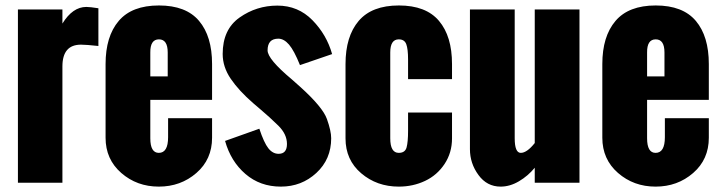

<svg xmlns="http://www.w3.org/2000/svg" viewBox="-20 -672 2656 706"><path d="M277.8 -507.8Q209.5 -507.8 209.5 -427.7V0H45.9V-637.2H209.5V-585.4Q247.1 -646.5 297.4 -646.5Q311.5 -646.5 341.8 -641.6V-502.9Q296.4 -507.8 277.8 -507.8Z M368.2 -165.5V-436.5Q368.2 -538.1 416.5 -595Q464.8 -651.9 564.5 -651.9Q664.1 -651.9 711.9 -595.2Q759.8 -538.6 759.8 -436.5V-304.7H532.7V-163.6Q532.7 -109.9 564 -109.9Q598.1 -109.9 598.1 -167.5V-237.3H759.8V-165.5Q759.8 -85.9 702.1 -35.9Q644.5 14.2 564 14.2Q483.4 14.2 425.8 -36.1Q368.2 -86.4 368.2 -165.5ZM532.7 -391.1H596.7V-479Q596.7 -527.3 564.5 -527.3Q532.2 -527.3 532.7 -479Z M1003.4 -529.8Q963.9 -529.8 963.9 -486.8Q963.9 -454.6 1052.7 -380.4L1083 -353.5Q1166.5 -278.3 1182.1 -234.4Q1197.8 -190.4 1197.8 -163.6Q1197.8 -86.4 1143.3 -36.1Q1088.9 14.2 1012.7 14.2Q936.5 14.2 882.6 -32.2Q828.6 -78.6 807.6 -153.8L933.6 -198.7Q950.7 -147 966.8 -126.7Q982.9 -106.4 1004.4 -106.4Q1035.2 -106.4 1035.2 -142.6Q1035.2 -178.7 1003.4 -210Q971.7 -241.2 937.5 -270L910.6 -293Q858.4 -338.4 828.6 -382.1Q798.8 -425.8 798.8 -473.6Q798.8 -564 861.1 -607.7Q923.3 -651.4 1000 -651.4Q1076.2 -651.4 1128.7 -597.9Q1181.2 -544.4 1201.2 -473.1L1083 -432.6Q1061.5 -486.3 1042.7 -508.1Q1023.9 -529.8 1003.4 -529.8Z M1250.5 -163.1V-436.5Q1250.5 -538.1 1298.8 -595Q1347.2 -651.9 1446.8 -651.9Q1546.4 -651.9 1594.2 -595.2Q1642.1 -538.6 1642.1 -436.5V-380.9H1480.5V-453.6Q1480.5 -491.7 1473.9 -509.5Q1467.3 -527.3 1446.3 -527.3Q1415 -527.3 1415 -479V-163.6Q1415 -109.9 1446.3 -109.9Q1469.7 -109.9 1475.1 -130.1Q1480.5 -150.4 1480.5 -190.4V-258.3H1642.1V-163.1Q1642.1 -110.4 1614.7 -69.1Q1587.4 -27.8 1543 -6.8Q1498.5 14.2 1446.3 14.2Q1365.7 14.2 1308.1 -34.9Q1250.5 -84 1250.5 -163.1Z M1708 -123.5V-637.2H1872.6V-163.6Q1872.6 -109.9 1895 -109.9Q1917.5 -109.9 1946.3 -146V-637.2H2110.8V0H1946.3V-55.2Q1921.4 -24.9 1888.2 -5.4Q1855 14.2 1820.8 14.2Q1770.5 14.2 1739.3 -28.6Q1708 -71.3 1708 -123.5Z M2194.8 -165.5V-436.5Q2194.8 -538.1 2243.2 -595Q2291.5 -651.9 2391.1 -651.9Q2490.7 -651.9 2538.6 -595.2Q2586.4 -538.6 2586.4 -436.5V-304.7H2359.4V-163.6Q2359.4 -109.9 2390.6 -109.9Q2424.8 -109.9 2424.8 -167.5V-237.3H2586.4V-165.5Q2586.4 -85.9 2528.8 -35.9Q2471.2 14.2 2390.6 14.2Q2310.1 14.2 2252.4 -36.1Q2194.8 -86.4 2194.8 -165.5ZM2359.4 -391.1H2423.3V-479Q2423.3 -527.3 2391.1 -527.3Q2358.9 -527.3 2359.4 -479Z"/></svg>

Font: Oswald-Bold
Style: Bold
Weight: 700
Designer: vernon adams
Foundry: vernon adams
Version: Version 2.002; ttfautohint (v0.92.18-e454-dirty) -l 8 -r 50 